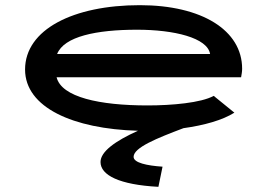

<svg xmlns="http://www.w3.org/2000/svg" viewBox="-20 -496 1040 743"><path d="M609 149C549 145 497 134 497 111C497 75 587 39 690 0C770 -11 841 -31 887 -60L807 -125C758 -98 645 -88 551 -88C365 -88 218 -120 199 -197H913C915 -208 917 -219 917 -230C917 -379 761 -476 521 -476C264 -476 77 -382 77 -227C77 -80 263 3 514 10C425 50 369 91 369 131C369 182 442 219 593 227ZM201 -287C228 -355 353 -381 511 -381C653 -381 783 -350 793 -287Z"/></svg>

Font: Inconsolata UltraExpanded
Style: Bold
Weight: 700
Width: 9
Monospace: yes
Designer: Raph Levien, Cyreal, Brenton Simpson
Foundry: Raph Levien, Cyreal, Google
Version: Version 3.100